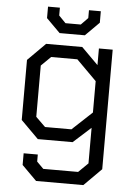

<svg xmlns="http://www.w3.org/2000/svg" viewBox="-60 -737 700 1000"><g transform="rotate(5 290.0 -237.0)"><path d="M505 -498V127L414 218H167L90 141V80H164V117L199 152H381L431 103V-83L339 0H157L65 -92V-406L157 -498H346L433 -411V-498ZM431 -327 326 -432H189L139 -383V-115L189 -66H327L431 -163ZM150 -632V-692H212V-651L248 -614H328L364 -651V-692H426V-632L354 -560H222Z"/></g></svg>

Font: Chakra Petch
Style: Regular
Weight: 400
Designer: Katatrad Aksorn Co.,Ltd.
Foundry: Cadson Demak Co.,Ltd.
Version: Version 1.000; ttfautohint (v1.6)